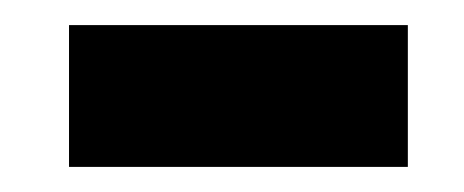

<svg xmlns="http://www.w3.org/2000/svg" viewBox="-20 -788 370 153"><path d="M305 -655H35V-768H305Z"/></svg>

Font: Fira Sans Extra Condensed ExtraBold
Style: Regular
Weight: 800
Width: 1
Designer: Carrois Corporate & Edenspiekermann AG
Foundry: Carrois Corporate GbR & Edenspiekermann AG
Version: Version 4.203